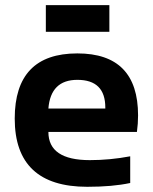

<svg xmlns="http://www.w3.org/2000/svg" viewBox="-20 -718 587 738"><path d="M277.3 -512.7Q510.7 -512.7 510.7 -274.4Q510.7 -242.7 506.3 -210.9H166Q166 -102.5 325.2 -102.5Q402.8 -102.5 480.5 -117.2V-14.6Q412.6 0 315.4 0Q36.6 0 36.6 -262.2Q36.6 -512.7 277.3 -512.7ZM166 -300.8H384.8V-304.7Q384.8 -411.1 277.3 -411.1Q174.8 -411.1 166 -300.8ZM400.4 -698.2V-595.7H156.2V-698.2Z"/></svg>

Font: SansationBold
Style: Bold
Weight: 700
Designer: Bernd Montag
Version: Version 1.301